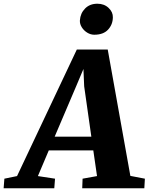

<svg xmlns="http://www.w3.org/2000/svg" viewBox="-98 -1011 798 1031"><path d="M-78.5 0 -74.5 -51.5 -6.5 -65.5 314.5 -745H480.5L602 -66.5L680 -51.5L677 0H343.5L345.5 -51.5L423 -65.5L403 -203.5H164L105.5 -65.5L197.5 -51.5L193.5 0ZM195.5 -277H392.5L354 -547.5L350 -640.5L312.5 -551.5ZM408 -824.5Q388.5 -824.5 370.2 -835.8Q352 -847 341 -864.8Q330 -882.5 331 -901.5Q333.5 -939.5 358.8 -965.2Q384 -991 425 -991Q461.5 -991 485.2 -968.5Q509 -946 508 -917.5Q507.5 -879 482.2 -851.8Q457 -824.5 408 -824.5Z"/></svg>

Font: Merriweather Light 18pt Black
Style: Italic
Weight: 900
Italic angle: -7.8°
Version: Version 2.101